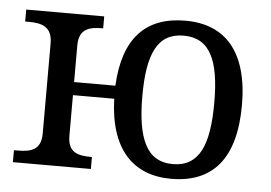

<svg xmlns="http://www.w3.org/2000/svg" viewBox="-44 -604 948 672"><g transform="rotate(5 429.5 -268.0)"><path d="M804.2 -269C804.2 -362.8 783.2 -432.1 745.1 -478C707 -523.9 650.9 -545.9 582 -545.9C441.9 -545.9 365.2 -465.3 356.9 -297.9H211.9V-426.8C211.9 -485.8 249.5 -494.1 293.9 -494.1H296.9V-536.1H22.9V-494.1H36.1C80.6 -494.1 118.2 -484.4 118.2 -425.8V-108.9C118.2 -50.3 81.5 -42 36.1 -42H22.9V0H296.9V-42H293.9C248.5 -42 211.9 -50.3 211.9 -108.9V-252H356.9C362.3 -76.2 444.8 9.8 579.1 9.8C726.1 9.8 804.2 -81.1 804.2 -269ZM454.1 -269C454.1 -343.3 462.4 -399.4 482.4 -437C502 -474.1 533.2 -493.2 580.1 -493.2C672.9 -493.2 707 -417 707 -269C707 -194.8 698.7 -138.2 679.2 -100.1C659.2 -62 627.4 -42 581.1 -42C534.2 -42 502.4 -62 482.9 -100.1C462.9 -138.2 454.1 -194.8 454.1 -269Z"/></g></svg>

Font: The Erased English
Style: Regular
Weight: 400
Designer: Monotype Design team + ligartures altered by 180 Amsterdam
Foundry: Monotype Imaging Inc.
Version: Version 1.030;Glyphs 3.1.2 (3151)